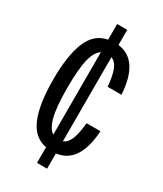

<svg xmlns="http://www.w3.org/2000/svg" viewBox="-177 -677 705 831"><g transform="rotate(30 175.0 -262.0)"><path d="M153.8 85V6.8Q90.8 -4.9 62.5 -72.8Q34.2 -140.6 34.2 -263.2Q34.2 -383.8 62.3 -451.4Q90.3 -519 153.8 -530.8V-608.9H204.1V-533.2Q312.5 -520.5 323.2 -353H253.9Q249.5 -405.8 238 -434.6Q226.6 -463.4 204.1 -472.2V-51.8Q225.6 -60.1 237.1 -88.4Q248.5 -116.7 253.9 -170.9H323.2Q313 -4.4 204.1 8.8V85ZM105 -262.2Q105 -168 117.2 -119.6Q129.4 -71.3 153.8 -56.2V-467.8Q129.4 -453.6 117.2 -405.8Q105 -357.9 105 -262.2Z"/></g></svg>

Font: Lumene Sans Condensed
Style: Regular
Weight: 400
Width: 3
Designer: Deni Anggara
Version: Version 1.003;Glyphs 3.1.2 (3151)